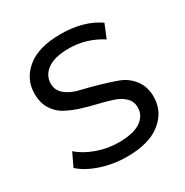

<svg xmlns="http://www.w3.org/2000/svg" viewBox="-165 -843 950 985"><g transform="rotate(-30 310.5 -350.0)"><path d="M309 8Q230 8 156.5 -16.5Q83 -41 41 -80L78 -158Q118 -122 180.5 -99.5Q243 -77 309 -77Q396 -77 439 -106.5Q482 -136 482 -185Q482 -219 458.5 -242.5Q435 -266 397.5 -278.5Q360 -291 315 -301.5Q270 -312 225 -326Q180 -340 142.5 -360Q105 -380 81.5 -417.5Q58 -455 58 -508Q58 -595 126.5 -651.5Q195 -708 326 -708Q461 -708 551 -646L518 -566Q429 -623 326 -623Q241 -623 198.5 -592Q156 -561 156 -512Q156 -472 187.5 -446.5Q219 -421 266 -410Q313 -399 368 -383.5Q423 -368 470 -350.5Q517 -333 548.5 -292Q580 -251 580 -191Q580 -105 510.5 -48.5Q441 8 309 8Z"/></g></svg>

Font: Montserrat
Style: Regular
Weight: 500
Designer: Julieta Ulanovsky
Foundry: Julieta Ulanovsky
Version: Version 7.200;PS 007.200;hotconv 1.0.88;makeotf.lib2.5.64775